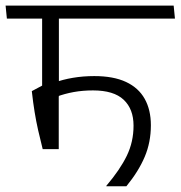

<svg xmlns="http://www.w3.org/2000/svg" viewBox="-38 -650 631 670"><path d="M572.5 -585 568 -630.5H-18.5L-14 -585ZM167.5 -601.5H109V-313.5H167.5ZM111 -129.5H167V-351.5H109.5L73 -332Q77.5 -291.5 82.8 -259.2Q88 -227 95 -196Q102 -165 111 -129.5ZM151 -361.5 159.5 -312.5Q187.5 -323 219.2 -328.8Q251 -334.5 286.5 -334.5Q359 -334.5 393.5 -302Q428 -269.5 428 -211.5Q428 -155 404.5 -106.5Q381 -58 333 -1.5V0H403Q445.5 -52 467 -102.8Q488.5 -153.5 488.5 -213Q488.5 -266.5 467 -305Q445.5 -343.5 401.8 -364Q358 -384.5 291 -384.5Q252 -384.5 216.5 -378.5Q181 -372.5 151 -361.5Z"/></svg>

Font: Anek Devanagari Light
Style: Regular
Weight: 300
Designer: Kailash Malviya (Devanagari) & Yesha Goshar (Latin)
Foundry: Ek Type
Version: Version 1.003